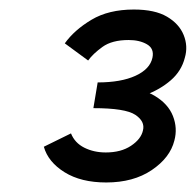

<svg xmlns="http://www.w3.org/2000/svg" viewBox="-20 -782 411 403"><path d="M222 -571 225 -598Q276 -598 304.5 -581Q333 -564 343 -538.5Q353 -513 346 -487Q337 -451 298.5 -425Q260 -399 203 -399Q150 -399 115.5 -420.5Q81 -442 72 -474L129 -502Q137 -482 157 -472Q177 -462 202 -462Q234 -462 255 -476Q276 -490 280 -508Q285 -527 264 -541Q243 -555 176 -555L185 -609Q234 -609 264.5 -623Q295 -637 300 -661Q304 -680 288.5 -689Q273 -698 250 -698Q215 -698 195 -683.5Q175 -669 165 -655L116 -691Q136 -719 172 -740.5Q208 -762 261 -762Q305 -762 330.5 -747Q356 -732 365.5 -708.5Q375 -685 368 -661Q361 -633 338.5 -613.5Q316 -594 285 -582.5Q254 -571 222 -571Z"/></svg>

Font: Ysabeau Office SemiBold
Style: Italic
Weight: 600
Italic angle: -12°
Designer: Christian Thalmann (Catharsis Fonts)
Version: Version 2.001;gftools[0.9.30]; featfreeze: tnum,lnum,ss02